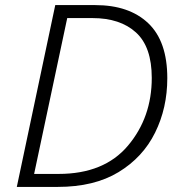

<svg xmlns="http://www.w3.org/2000/svg" viewBox="-20 -734 712 754"><path d="M46 0H207Q350 0 445.5 -58Q541 -116 589 -213Q637 -310 637 -427Q637 -572 562 -643Q487 -714 354 -714H197ZM114 -51 244 -663H343Q452 -663 514 -606.5Q576 -550 576 -428Q576 -273 482.5 -162Q389 -51 210 -51Z"/></svg>

Font: Noto Sans UI Light
Style: Italic
Weight: 300
Italic angle: -12°
Designer: Monotype Design Team
Foundry: Monotype Imaging Inc.
Version: Version 1.901